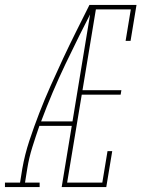

<svg xmlns="http://www.w3.org/2000/svg" viewBox="-60 -755 580 775"><path d="M-40 0V-18H21L30 -74Q40 -131 58.5 -187Q77 -243 98.5 -298.5Q120 -354 144.5 -409Q169 -464 194.5 -518.5Q220 -573 247 -627Q274 -681 301 -735H310V-731L319 -727Q260 -613 205 -498Q150 -383 106 -265H233L230 -247H99Q84 -204 70.5 -161Q57 -118 50 -74L41 -18H100V0ZM189 0 310 -735H491L467 -590H447L468 -717H327L273 -391H430L427 -373H270L211 -18H353L374 -145H393L369 0Z"/></svg>

Font: Iosevka Curly Slab ThObl
Style: Regular
Weight: 100
Italic angle: -9°
Monospace: yes
Designer: Belleve Invis
Foundry: Belleve Invis
Version: Version 11.0.0; ttfautohint (v1.8.3)